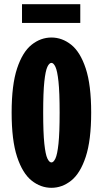

<svg xmlns="http://www.w3.org/2000/svg" viewBox="-20 -885 490 916"><path d="M225.5 11Q174 11 130.8 -23.5Q87.5 -58 61.5 -136.8Q35.5 -215.5 35.5 -348Q35.5 -480 61.5 -558.5Q87.5 -637 130.8 -671.5Q174 -706 225.5 -706Q276.5 -706 319.8 -671.5Q363 -637 389 -558.5Q415 -480 415 -348Q415 -215.5 389 -136.8Q363 -58 319.8 -23.5Q276.5 11 225.5 11ZM225.5 -110Q235.5 -110 244.5 -129Q253.5 -148 259 -199.5Q264.5 -251 264.5 -348Q264.5 -444.5 259 -495.8Q253.5 -547 244.5 -566Q235.5 -585 225.5 -585Q215 -585 206 -566Q197 -547 191.5 -495.8Q186 -444.5 186 -348Q186 -251 191.5 -199.5Q197 -148 206 -129Q215 -110 225.5 -110ZM85 -775.5V-865H363V-775.5Z"/></svg>

Font: Trispace Condensed
Style: Bold
Weight: 700
Width: 3
Designer: Tyler Finck
Foundry: Etcetera Type Company
Version: Version 1.210; ttfautohint (v1.8.3)